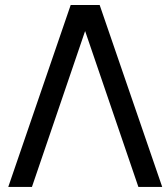

<svg xmlns="http://www.w3.org/2000/svg" viewBox="-20 -740 662 760"><path d="M259.8 -720.2H374.5L622.1 0H527.8L316.9 -617.2L106.4 0H12.7Z"/></svg>

Font: Vela Sans Med
Style: Regular
Weight: 500
Designer: Principal design: Mikhail Sharanda - project Manrope.
Design modification: Ravid Balaliev
Foundry: Mikhail Sharanda
Version: Version 1.001